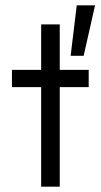

<svg xmlns="http://www.w3.org/2000/svg" viewBox="-20 -703 379 723"><path d="M135 -375H25V-440H135V-611H205V-440H314V-375H205V0H135ZM269 -683H338L295 -493H246Z"/></svg>

Font: Teachers[wght]
Style: Regular
Weight: 400
Designer: Alfredo Marco Pradil & Chank Diesel
Version: Version 1.000;Glyphs 3.1.2 (3151)